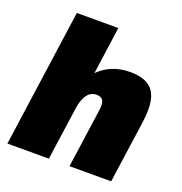

<svg xmlns="http://www.w3.org/2000/svg" viewBox="-133 -855 917 970"><g transform="rotate(20 326.0 -370.0)"><path d="M391 -320Q396 -354 386.5 -370Q377 -386 352 -386Q321 -386 302 -360.5Q283 -335 275 -285L197 -210L203 -250Q225 -398 294 -475Q363 -552 473 -552Q564 -552 598.5 -502Q633 -452 618 -341L570 0H346ZM116 -740H339L292 -403L235 0H12Z"/></g></svg>

Font: Pathway Extreme Condensed Black
Style: Italic
Weight: 900
Width: 3
Italic angle: -8°
Version: Version 1.001;gftools[0.9.26]